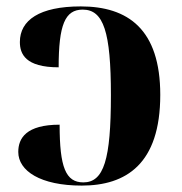

<svg xmlns="http://www.w3.org/2000/svg" viewBox="-20 -569 567 599"><path d="M235 10C373 10 480 -57 480 -273C480 -478 379 -549 232 -549C103 -549 42 -506 42 -438C42 -401 59 -359 163 -359C163 -492 183 -539 238 -539C303 -539 326 -470 326 -272C326 -71 304 0 240 0C185 0 166 -47 166 -180C62 -180 37 -138 37 -95C37 -36 106 10 235 10Z"/></svg>

Font: Noto Serif Display
Style: Bold
Weight: 700
Designer: Monotype Design Team
Foundry: Monotype Imaging Inc.
Version: Version 2.009